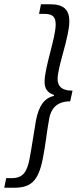

<svg xmlns="http://www.w3.org/2000/svg" viewBox="-72 -728 385 900"><path d="M-43 107 -52 152H-6C72 152 107 122 128 19C142 -50 147 -110 159 -174C166 -211 188 -253 257 -253L268 -303C210 -303 198 -331 198 -358C198 -416 253 -554 253 -628C253 -682 227 -708 164 -708H120L111 -663H135C177 -663 189 -647 189 -613C189 -550 137 -413 137 -344C137 -315 148 -294 181 -283V-279C134 -267 111 -232 97 -166C86 -104 78 -43 67 14C55 78 36 107 -17 107Z"/></svg>

Font: Cambridge Sans Italic
Style: Regular
Weight: 400
Italic angle: -11°
Version: Version 2.000;PS 002.000;hotconv 1.0.88;makeotf.lib2.5.64775